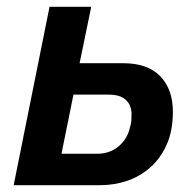

<svg xmlns="http://www.w3.org/2000/svg" viewBox="-20 -542 574 562"><path d="M20 0 125 -522H247L213 -357H340Q412 -357 449 -319Q486 -281 486 -215Q486 -160 468.5 -120Q451 -80 421 -53Q391 -26 353 -13Q315 0 274 0ZM160 -92H265Q301 -92 327 -113.5Q353 -135 361 -171Q364 -181 364.5 -189.5Q365 -198 365 -208Q365 -234 348.5 -249.5Q332 -265 298 -265H195Z"/></svg>

Font: IBM Plex Sans SemiBold
Style: Italic
Weight: 600
Italic angle: -11.31°
Designer: Mike Abbink, Paul van der Laan, Pieter van Rosmalen
Foundry: Bold Monday
Version: Version 3.201